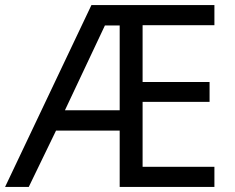

<svg xmlns="http://www.w3.org/2000/svg" viewBox="-21 -734 922 754"><path d="M821 0V-79H539V-334H802V-412H539V-635H821V-714H338L-1 0H92L199 -221H449V0ZM234 -301 391 -634H449V-301Z"/></svg>

Font: Noto Sans Mro
Style: Regular
Weight: 400
Designer: Monotype Design Team
Foundry: Monotype Imaging Inc.
Version: Version 2.001